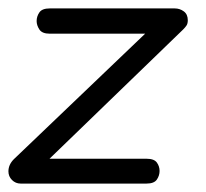

<svg xmlns="http://www.w3.org/2000/svg" viewBox="-62 -436 489 456"><path d="M-42 -29Q-42 -45 -29 -58L334 -405L353 -416Q365 -416 374.5 -409Q384 -402 384 -388Q384 -380 381 -375.5Q378 -371 373 -366L7 -12L-13 0Q-25 0 -33.5 -8.5Q-42 -17 -42 -29ZM317 -30Q317 -19 310.5 -9.5Q304 0 286 0H-13L11 -59H286Q304 -59 310.5 -50Q317 -41 317 -30ZM25 -386Q25 -397 31.5 -406.5Q38 -416 56 -416H353L327 -356H56Q38 -356 31.5 -366Q25 -376 25 -386Z"/></svg>

Font: Edu QLD Beginner
Style: Regular
Weight: 400
Designer: Tina and Corey Anderson
Foundry: Google for Education
Version: Version 1.003